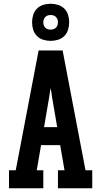

<svg xmlns="http://www.w3.org/2000/svg" viewBox="-20 -1004 540 1024"><path d="M28 0V-96H64L186 -735H314L436 -96H472V0H289V-96H324L301 -230H199L176 -96H211V0ZM215 -326H285L257 -490Q256 -501 254 -512Q252 -523 250 -534Q248 -523 246 -512Q244 -501 243 -490ZM250 -786Q230 -786 210.5 -792Q191 -798 177 -812Q163 -826 157 -845.5Q151 -865 151 -885Q151 -905 157 -924.5Q163 -944 177 -958Q191 -972 210.5 -978Q230 -984 250 -984Q270 -984 289.5 -978Q309 -972 323 -958Q337 -944 343 -924.5Q349 -905 349 -885Q349 -865 343 -845.5Q337 -826 323 -812Q309 -798 289.5 -792Q270 -786 250 -786ZM250 -846Q258 -846 265.5 -848.5Q273 -851 278.5 -856.5Q284 -862 286.5 -869.5Q289 -877 289 -885Q289 -893 286.5 -900.5Q284 -908 278.5 -913.5Q273 -919 265.5 -921.5Q258 -924 250 -924Q242 -924 234.5 -921.5Q227 -919 221.5 -913.5Q216 -908 213.5 -900.5Q211 -893 211 -885Q211 -877 213.5 -869.5Q216 -862 221.5 -856.5Q227 -851 234.5 -848.5Q242 -846 250 -846Z"/></svg>

Font: Iosevka Slab
Style: Bold
Weight: 700
Monospace: yes
Designer: Belleve Invis
Foundry: Belleve Invis
Version: Version 11.1.1; ttfautohint (v1.8.3)